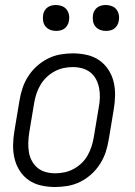

<svg xmlns="http://www.w3.org/2000/svg" viewBox="-20 -742 540 770"><path d="M201 8Q173 8 145.5 2Q118 -4 96 -19Q74 -34 59.5 -56.5Q45 -79 38.5 -105.5Q32 -132 32.5 -160.5Q33 -189 38 -218L58 -338Q62 -363 70 -387.5Q78 -412 92.5 -435Q107 -458 127.5 -476.5Q148 -495 172 -507Q196 -519 221.5 -523.5Q247 -528 272 -528Q300 -528 327.5 -522Q355 -516 377 -501Q399 -486 414 -463.5Q429 -441 435.5 -414.5Q442 -388 441.5 -359.5Q441 -331 436 -302L416 -182Q412 -157 404 -132.5Q396 -108 381.5 -85Q367 -62 346.5 -43.5Q326 -25 302 -13Q278 -1 252 3.5Q226 8 201 8ZM201 -47Q220 -47 239 -51Q258 -55 275.5 -64.5Q293 -74 307.5 -88Q322 -102 331.5 -119Q341 -136 347 -154.5Q353 -173 356 -191L376 -311Q380 -331 380.5 -350.5Q381 -370 377.5 -388.5Q374 -407 365.5 -423.5Q357 -440 342.5 -451.5Q328 -463 309.5 -468Q291 -473 272 -473Q253 -473 234.5 -469Q216 -465 198.5 -455.5Q181 -446 166.5 -432Q152 -418 142 -401Q132 -384 126 -365.5Q120 -347 117 -329L97 -209Q94 -189 93.5 -169.5Q93 -150 96 -131.5Q99 -113 108 -96.5Q117 -80 131 -68.5Q145 -57 163.5 -52Q182 -47 201 -47ZM405 -618Q392 -618 381 -622.5Q370 -627 362.5 -636Q355 -645 353 -657.5Q351 -670 353 -683Q354 -691 359 -699.5Q364 -708 371.5 -713Q379 -718 387.5 -720Q396 -722 404 -722Q417 -722 428.5 -717.5Q440 -713 447 -704Q454 -695 456.5 -682.5Q459 -670 456 -657Q455 -649 450 -640.5Q445 -632 438 -627Q431 -622 422 -620Q413 -618 405 -618ZM205 -618Q192 -618 181 -622.5Q170 -627 162.5 -636Q155 -645 153 -657.5Q151 -670 153 -683Q154 -691 159 -699.5Q164 -708 171.5 -713Q179 -718 187.5 -720Q196 -722 204 -722Q217 -722 228.5 -717.5Q240 -713 247 -704Q254 -695 256.5 -682.5Q259 -670 256 -657Q255 -649 250 -640.5Q245 -632 238 -627Q231 -622 222 -620Q213 -618 205 -618Z"/></svg>

Font: Iosevka Term Curly Lt Obl
Style: Regular
Weight: 300
Italic angle: -9°
Designer: Belleve Invis
Foundry: Belleve Invis
Version: Version 32.3.0